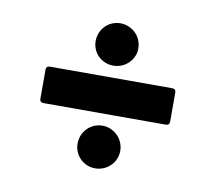

<svg xmlns="http://www.w3.org/2000/svg" viewBox="-56 -527 611 545"><g transform="rotate(10 250.0 -255.0)"><path d="M426 -203C433 -203 437 -206 437 -214V-297C437 -304 434 -308 426 -308H74C66 -308 63 -304 63 -297V-214C63 -206 67 -203 74 -203ZM189 -107C189 -73 216 -46 250 -46C284 -46 312 -73 312 -107C312 -141 284 -169 250 -169C216 -169 189 -141 189 -107ZM189 -402C189 -369 216 -342 250 -342C284 -342 312 -369 312 -402C312 -437 284 -464 250 -464C216 -464 189 -437 189 -402Z"/></g></svg>

Font: Fascinate
Style: Regular
Weight: 900
Designer: Astigmatic (AOETI)
Foundry: Astigmatic (AOETI)
Version: Version 1.000